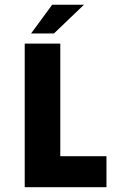

<svg xmlns="http://www.w3.org/2000/svg" viewBox="-20 -776 472 796"><path d="M328.1 -756.3H196.3L108.9 -637.2H203.6ZM230 -128.4V-595.2H82.5V0H421.4V-128.4Z"/></svg>

Font: Now Black
Style: Regular
Weight: 400
Designer: Alfredo Marco Pradil
Foundry: Alfredo Marco Pradil
Version: Version 1.200;hotconv 1.0.109;makeotfexe 2.5.65596